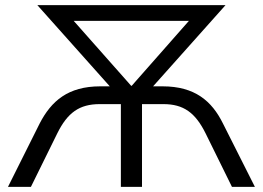

<svg xmlns="http://www.w3.org/2000/svg" viewBox="-20 -725 1020 745"><path d="M134 -246 11 0H100L202 -207C242 -288 288 -321 367 -321H449V0H531V-321H614C692 -321 738 -288 778 -207L880 0H969L845 -246C802 -333 736 -390 611 -390H574L855 -705H125L406 -390H369C244 -390 179 -333 134 -246ZM489 -392 266 -644H713L491 -392Z"/></svg>

Font: Poppy and Pepper
Style: Regular
Weight: 400
Designer: Thy Ha
Foundry: Thy Ha
Version: Version 0.001;Glyphs 3.2 (3227)